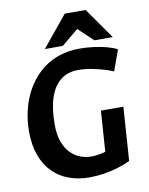

<svg xmlns="http://www.w3.org/2000/svg" viewBox="-91 -879 745 960"><g transform="rotate(-10 281.5 -399.0)"><path d="M284.8 14.9Q229.1 14.9 182 -2.3Q134.9 -19.5 100 -54.2Q65.1 -88.9 45.9 -141.5Q26.7 -194 26.7 -264.2Q26.7 -318.4 39.2 -371.1Q51.7 -423.8 77.3 -470.1Q102.9 -516.3 141.1 -552Q179.3 -587.7 231.2 -607.8Q283 -628 348 -628Q383 -628 419 -623.3Q455.1 -618.6 486 -610.3Q516.8 -601.9 536.2 -591.1L498.1 -485.6Q482.7 -492.6 454.7 -501.3Q426.7 -510 391.9 -516.9Q357.1 -523.9 321.2 -523.9Q269 -523.9 232.8 -495.8Q196.6 -467.8 177.9 -412.6Q159.2 -357.5 159.2 -275Q159.2 -223.5 172.5 -187.4Q185.8 -151.3 207.9 -128.9Q230.1 -106.5 257.5 -96.4Q284.9 -86.2 314.2 -86.2Q322.7 -86.2 335 -87.6Q347.3 -89 360.7 -91.6Q374.2 -94.2 384.6 -97.4L398.8 -304H512.9L494.1 -31.3Q466.3 -17.9 431.4 -7.3Q396.5 3.4 359 9.1Q321.6 14.9 284.8 14.9ZM176.1 -655.9 305 -812.9H411L521 -655.9H427.9L352.7 -726.7L267.6 -655.9Z"/></g></svg>

Font: Ancizar Sans Thin
Style: Italic
Weight: 100
Italic angle: -4°
Designer: Cesar Puertas, Viviana Monsalve, Julian Moncada, Julian Prieto, Jose Castro, Mariel Hernandez, Felipe Aragon, Sara Alarc
Version: Version 8.100